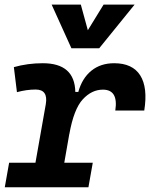

<svg xmlns="http://www.w3.org/2000/svg" viewBox="-32 -796 638 816"><path d="M-11.7 0 6.8 -104.5H118.7L162.6 -353Q173.3 -415.5 119.6 -415.5Q81.1 -415.5 40 -404.3L26.9 -510.7Q85.4 -527.3 149.9 -527.3Q285.6 -527.3 288.1 -405.3H300.8Q316.9 -463.4 356.2 -495.4Q395.5 -527.3 453.1 -527.3Q531.2 -527.3 564 -475.6Q596.7 -423.8 581.1 -326.2H458Q471.7 -415 405.3 -415Q357.9 -415 319.8 -373.8Q281.7 -332.5 262.7 -226.1V-227.5L241.2 -104.5H362.3L343.8 0ZM271.5 -590.8 187.5 -776.4H311.5L341.3 -667.5L408.2 -776.4H540L389.6 -590.8Z"/></svg>

Font: Cascadia Mono NF SemiBold
Style: Italic
Weight: 600
Italic angle: -10°
Monospace: yes
Designer: Aaron Bell
Foundry: Saja Typeworks
Version: Version 2404.023; ttfautohint (v1.8.4)